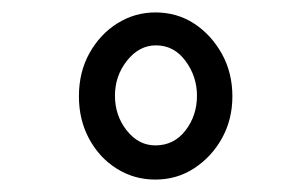

<svg xmlns="http://www.w3.org/2000/svg" viewBox="-20 -659 490 309"><path d="M230 -370Q196 -370 168 -387.5Q140 -405 123.5 -435.5Q107 -466 107 -504Q107 -543 124 -573.5Q141 -604 169 -621.5Q197 -639 230 -639Q265 -639 292.5 -621Q320 -603 337 -572.5Q354 -542 354 -504Q354 -467 337.5 -437Q321 -407 293 -388.5Q265 -370 230 -370ZM230 -425Q260 -425 278.5 -449Q297 -473 297 -505Q297 -536 278.5 -561Q260 -586 231 -586Q204 -586 184.5 -561.5Q165 -537 165 -505Q165 -473 184 -449Q203 -425 230 -425Z"/></svg>

Font: Inconsolata SemiCondensed
Style: Regular
Weight: 400
Width: 4
Monospace: yes
Designer: Raph Levien, Cyreal, Brenton Simpson
Foundry: Raph Levien, Cyreal, Google
Version: Version 3.001; ttfautohint (v1.8.2.53-6de2)